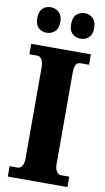

<svg xmlns="http://www.w3.org/2000/svg" viewBox="-101 -970 556 1017"><g transform="rotate(10 177.5 -461.5)"><path d="M18 -56H62Q74 -56 84 -69.5Q94 -83 94 -109V-601Q94 -630 84 -644Q74 -658 62 -658H18V-714H339V-658H293Q277 -658 269 -644.5Q261 -631 261 -600V-110Q261 -85 270.5 -70.5Q280 -56 293 -56H339V0H18ZM26 -854Q26 -890 43.5 -906.5Q61 -923 87 -923Q113 -923 131.5 -906Q150 -889 150 -854Q150 -819 131.5 -802.5Q113 -786 87 -786Q61 -786 43.5 -802.5Q26 -819 26 -854ZM208 -854Q208 -890 226 -906.5Q244 -923 271 -923Q296 -923 314 -906Q332 -889 332 -854Q332 -819 314 -802.5Q296 -786 271 -786Q244 -786 226 -802.5Q208 -819 208 -854Z"/></g></svg>

Font: Noto Serif CondBlack
Style: Regular
Weight: 900
Width: 3
Designer: Monotype Design Team
Foundry: Monotype Imaging Inc.
Version: Version 1.001